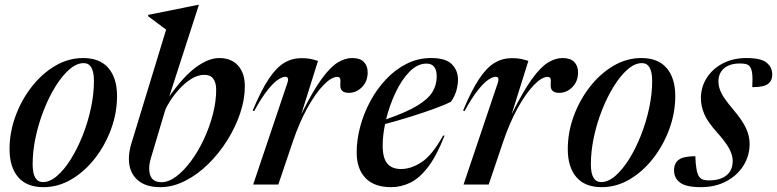

<svg xmlns="http://www.w3.org/2000/svg" viewBox="-20 -763 3214 794"><path d="M323.5 -523Q393 -523 428.5 -481.5Q464 -440 464 -365.5Q464 -296.5 439.5 -229.5Q415 -162.5 372.5 -108Q330 -53.5 275.2 -21.2Q220.5 11 160 11Q90.5 11 55 -30.5Q19.5 -72 19.5 -146.5Q19.5 -215.5 44 -282.5Q68.5 -349.5 111 -404Q153.5 -458.5 208.2 -490.8Q263 -523 323.5 -523ZM157.5 -10Q186.5 -10 216.2 -35.8Q246 -61.5 273.2 -105.2Q300.5 -149 322 -203.2Q343.5 -257.5 356 -315.8Q368.5 -374 368.5 -428Q368.5 -502 326 -502Q297 -502 267.2 -476.2Q237.5 -450.5 210.2 -406.8Q183 -363 161.5 -308.8Q140 -254.5 127.5 -196.2Q115 -138 115 -84Q115 -10 157.5 -10Z M667 -640.5Q653 -651 633.5 -665.5Q614 -680 592.5 -696L593 -701.5L799 -743H802.5L680 -364Q738 -446.5 790.2 -484.8Q842.5 -523 886.5 -523Q936.5 -523 964.5 -491.8Q992.5 -460.5 992.5 -406Q992.5 -352 973 -294Q953.5 -236 919.2 -181.8Q885 -127.5 840.5 -84Q796 -40.5 745.2 -14.8Q694.5 11 642.5 11Q580 11 546.5 -20.8Q513 -52.5 513 -106Q513 -137.5 524 -172ZM603.5 -107.5Q597 -85.5 597 -66Q597 -9.5 647.5 -9.5Q677 -9.5 708.5 -33Q740 -56.5 769.5 -96.2Q799 -136 822.5 -186Q846 -236 860 -289.2Q874 -342.5 874 -392.5Q874 -420.5 862.2 -437Q850.5 -453.5 825.5 -453.5Q798 -453.5 771.2 -436.8Q744.5 -420 722 -395.2Q699.5 -370.5 684 -346.2Q668.5 -322 663 -307Z M1169 -421.5Q1172.5 -431 1170.8 -438.2Q1169 -445.5 1160 -445.5Q1148.5 -445.5 1130.8 -434.2Q1113 -423 1088 -392.2Q1063 -361.5 1031 -303.5L1025 -306Q1059.5 -388.5 1090.8 -435.8Q1122 -483 1154.8 -502.8Q1187.5 -522.5 1226 -522.5Q1247.5 -522.5 1262.2 -519.8Q1277 -517 1295 -511L1226 -291Q1273 -385.5 1309.5 -435.8Q1346 -486 1376.5 -504.5Q1407 -523 1436 -523Q1469 -523 1484.8 -506.8Q1500.5 -490.5 1500.5 -463.5Q1500.5 -426.5 1477 -402.8Q1453.5 -379 1422.5 -379Q1384 -379 1387.5 -415Q1389 -433.5 1386 -439.2Q1383 -445 1375 -445Q1350.5 -445 1317.8 -411.2Q1285 -377.5 1251.5 -317.2Q1218 -257 1191 -177.5L1131 0H1027Z M1818.5 -202Q1785 -117 1749 -70.8Q1713 -24.5 1675.2 -6.8Q1637.5 11 1597.5 11Q1527.5 11 1491.2 -27Q1455 -65 1455 -132.5Q1455 -184.5 1469.5 -239Q1484 -293.5 1511.2 -344.2Q1538.5 -395 1576.5 -435.2Q1614.5 -475.5 1661.5 -499.2Q1708.5 -523 1762.5 -523Q1824 -523 1849 -497Q1874 -471 1874 -434.5Q1874 -411.5 1867.2 -388Q1860.5 -364.5 1845 -342.5Q1822.5 -330.5 1779 -314.5Q1735.5 -298.5 1681.2 -281.5Q1627 -264.5 1572.5 -250Q1562.5 -202 1562.5 -161.5Q1562.5 -109.5 1581.5 -86.8Q1600.5 -64 1638.5 -64Q1680.5 -64 1724 -92.8Q1767.5 -121.5 1812.5 -202.5ZM1744 -500Q1706 -500 1673 -466Q1640 -432 1615.2 -379Q1590.5 -326 1576.5 -269.5Q1660.5 -298.5 1705.8 -326.2Q1751 -354 1768.5 -383Q1786 -412 1786 -446.5Q1786 -500 1744 -500Z M2039 -421.5Q2042.5 -431 2040.8 -438.2Q2039 -445.5 2030 -445.5Q2018.5 -445.5 2000.8 -434.2Q1983 -423 1958 -392.2Q1933 -361.5 1901 -303.5L1895 -306Q1929.5 -388.5 1960.8 -435.8Q1992 -483 2024.8 -502.8Q2057.5 -522.5 2096 -522.5Q2117.5 -522.5 2132.2 -519.8Q2147 -517 2165 -511L2096 -291Q2143 -385.5 2179.5 -435.8Q2216 -486 2246.5 -504.5Q2277 -523 2306 -523Q2339 -523 2354.8 -506.8Q2370.5 -490.5 2370.5 -463.5Q2370.5 -426.5 2347 -402.8Q2323.5 -379 2292.5 -379Q2254 -379 2257.5 -415Q2259 -433.5 2256 -439.2Q2253 -445 2245 -445Q2220.5 -445 2187.8 -411.2Q2155 -377.5 2121.5 -317.2Q2088 -257 2061 -177.5L2001 0H1897Z M2632 -523Q2701.5 -523 2737 -481.5Q2772.5 -440 2772.5 -365.5Q2772.5 -296.5 2748 -229.5Q2723.5 -162.5 2681 -108Q2638.5 -53.5 2583.8 -21.2Q2529 11 2468.5 11Q2399 11 2363.5 -30.5Q2328 -72 2328 -146.5Q2328 -215.5 2352.5 -282.5Q2377 -349.5 2419.5 -404Q2462 -458.5 2516.8 -490.8Q2571.5 -523 2632 -523ZM2466 -10Q2495 -10 2524.8 -35.8Q2554.5 -61.5 2581.8 -105.2Q2609 -149 2630.5 -203.2Q2652 -257.5 2664.5 -315.8Q2677 -374 2677 -428Q2677 -502 2634.5 -502Q2605.5 -502 2575.8 -476.2Q2546 -450.5 2518.8 -406.8Q2491.5 -363 2470 -308.8Q2448.5 -254.5 2436 -196.2Q2423.5 -138 2423.5 -84Q2423.5 -10 2466 -10Z M2855.5 -117Q2857.5 -50.5 2871.5 -32Q2878.5 -22.5 2888.5 -19.8Q2898.5 -17 2911.5 -17Q2959 -17 2984.5 -38Q3010 -59 3010 -97.5Q3010 -121 2995.8 -148Q2981.5 -175 2943.5 -217.5Q2905.5 -260 2892 -292.5Q2878.5 -325 2878.5 -356.5Q2878.5 -402.5 2902.2 -440.2Q2926 -478 2968.5 -500.5Q3011 -523 3067 -523Q3126.5 -523 3150 -504Q3173.5 -485 3173.5 -455Q3173.5 -429 3155.8 -415.8Q3138 -402.5 3091 -402.5Q3093 -440 3090.5 -459.2Q3088 -478.5 3081.5 -487Q3075.5 -495 3065.5 -497.8Q3055.5 -500.5 3040.5 -500.5Q2998.5 -500.5 2974.8 -480.8Q2951 -461 2951 -425Q2951 -402.5 2963.5 -377.5Q2976 -352.5 3013.5 -308.5Q3051 -264 3065.5 -231.8Q3080 -199.5 3080 -168.5Q3080 -118.5 3054.2 -77.8Q3028.5 -37 2983 -13Q2937.5 11 2878.5 11Q2817.5 11 2792.5 -7.8Q2767.5 -26.5 2767.5 -58Q2767.5 -89 2787.8 -103Q2808 -117 2855.5 -117Z"/></svg>

Font: Newsreader 72pt Medium
Style: Italic
Weight: 500
Italic angle: -17°
Designer: Hugues Gentile
Foundry: Production Type
Version: Version 1.003; ttfautohint (v1.8.3)